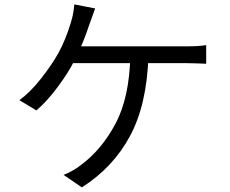

<svg xmlns="http://www.w3.org/2000/svg" viewBox="-20 -792 1017 850"><path d="M376.7 -686.4Q376.7 -684.8 375.7 -684.1Q362.7 -643.8 346.8 -604.9Q330.9 -566 312.4 -529.1Q282.3 -469.4 233.8 -404.7Q185.2 -340.1 141 -303.2L65.8 -348.5Q113.3 -382.8 161.3 -443.7Q209.2 -504.6 239.5 -558.8Q272.1 -618.8 294.7 -695.6Q305.4 -729.4 309 -772.5L401.2 -754.6Q393.2 -731.8 376.7 -686.4ZM801.9 -586.8Q860.4 -586.8 892.8 -592.2V-509.8Q852.8 -511.8 801.9 -512.5H269.9L280 -586.8ZM342.4 37.5 261.4 -17.7Q304.7 -34.7 340.2 -62.9Q431.4 -131.1 492.2 -246.1Q553 -361.1 557.1 -546.9L637.3 -546.3Q630.6 -329.5 555.8 -190.1Q481 -50.7 342.4 37.5Z"/></svg>

Font: Min Sans VF VF
Style: Regular
Weight: 400
Designer: Jinseong-Kim, NotoSansCJK, Nunito
Foundry: Jinseong-Kim
Version: Version 1.420;Glyphs 3.1.2 (3151)